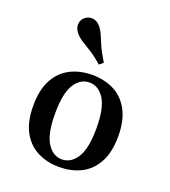

<svg xmlns="http://www.w3.org/2000/svg" viewBox="-126 -757 760 860"><g transform="rotate(20 254.0 -327.0)"><path d="M254 11.3Q196 11.3 150 -12.1Q104 -35.5 77.8 -83.9Q51.6 -132.3 51.6 -208.1Q51.6 -283.1 77.8 -331.9Q104 -380.6 150 -404Q196 -427.4 254 -427.4Q312.9 -427.4 358.5 -404Q404 -380.6 430.2 -331.9Q456.5 -283.1 456.5 -208.1Q456.5 -132.3 430.2 -83.9Q404 -35.5 358.5 -12.1Q312.9 11.3 254 11.3ZM254 -25Q296.8 -25 324.6 -68.5Q352.4 -112.1 352.4 -208.1Q352.4 -304.8 324.6 -348Q296.8 -391.1 254 -391.1Q210.5 -391.1 183.1 -348Q155.6 -304.8 155.6 -208.1Q155.6 -112.1 183.1 -68.5Q210.5 -25 254 -25ZM264.5 -480.6Q230.6 -510.5 204.8 -526.2Q179 -541.9 161.3 -553.2Q143.5 -564.5 130.6 -579.8Q114.5 -599.2 115.7 -619.8Q116.9 -640.3 132.3 -653.2Q148.4 -666.9 169.4 -664.9Q190.3 -662.9 206.5 -643.5Q219.4 -627.4 227.4 -608.1Q235.5 -588.7 247.2 -561.7Q258.9 -534.7 283.1 -496Z"/></g></svg>

Font: Playfair 9pt SemiBold
Style: Regular
Weight: 600
Designer: Claus Eggers Sørensen
Foundry: Claus Eggers Sørensen
Version: Version 2.001;gftools[0.9.30]